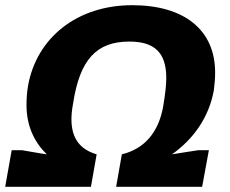

<svg xmlns="http://www.w3.org/2000/svg" viewBox="-24 -719 887 739"><path d="M-4 0H326L348 -125C283 -144 251 -188 251 -259C251 -275 252 -291 257 -319C283 -491 348 -559 474 -559C570 -559 616 -517 616 -419C616 -391 612 -357 604 -309C586 -208 531 -146 445 -125L423 0H754L780 -141H740C709 -137 673 -130 638 -125C721 -184 780 -267 799 -371C802 -394 804 -416 804 -440C804 -604 685 -699 485 -699C273 -699 117 -574 84 -389C80 -366 78 -341 78 -315C78 -234 108 -172 156 -125C120 -130 86 -137 60 -141H21Z"/></svg>

Font: Archivo ExtraBold
Style: Italic
Weight: 800
Italic angle: -10°
Designer: Hector Gatti
Foundry: Omnibus-Type
Version: Version 2.001